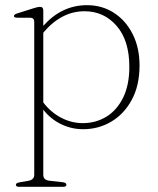

<svg xmlns="http://www.w3.org/2000/svg" viewBox="-20 -490 612 743"><path d="M147.5 -449.5V-390Q219 -470 316.5 -470Q375.5 -470 421.5 -440Q467.5 -410 493.8 -357.2Q520 -304.5 520 -237Q520 -159.5 490.2 -104.2Q460.5 -49 411 -19.5Q361.5 10 302 10Q256 10 215.8 -9.8Q175.5 -29.5 147.5 -65.5V186.5Q147.5 207 172 209.5L221.5 215Q237 216.5 237 225Q237 233 223.5 233H54Q41.5 233 41.5 225Q41.5 218 56 215.5L88 210Q112.5 206 112.5 187V-405Q112.5 -421.5 96.5 -421.5H47.5Q34 -421.5 34 -428Q34 -434 46.5 -438L109.5 -458Q126.5 -463.5 135 -463.5Q147.5 -463.5 147.5 -449.5ZM307 -446.5Q217.5 -446.5 147.5 -363.5V-93.5Q176.5 -55.5 216.5 -34.5Q256.5 -13.5 300.5 -13.5Q351 -13.5 391.8 -38.5Q432.5 -63.5 456.5 -112.2Q480.5 -161 480.5 -231Q480.5 -333.5 431.2 -390Q382 -446.5 307 -446.5Z"/></svg>

Font: Fraunces 9pt Thin
Style: Regular
Weight: 100
Version: Version 1.000;[b76b70a41]